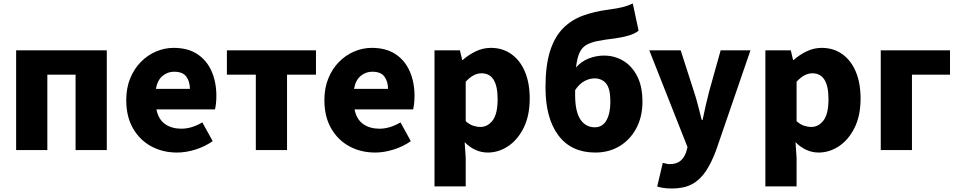

<svg xmlns="http://www.w3.org/2000/svg" viewBox="-20 -856 5468 1095"><path d="M72 0V-569H589V0H411V-430H250V0Z M990 14Q908 14 842.5 -21.5Q777 -57 738.5 -124Q700 -191 700 -285Q700 -354 722.5 -409Q745 -464 783.5 -503Q822 -542 870.5 -562.5Q919 -583 970 -583Q1052 -583 1106 -547Q1160 -511 1187 -449Q1214 -387 1214 -309Q1214 -285 1211.5 -264Q1209 -243 1206 -232H872Q884 -174 922 -148Q960 -122 1014 -122Q1073 -122 1134 -158L1193 -51Q1149 -20 1094.5 -3Q1040 14 990 14ZM869 -349H1063Q1063 -391 1042.5 -419Q1022 -447 973 -447Q936 -447 907 -423Q878 -399 869 -349Z M1439 0V-430H1274V-569H1782V-430H1617V0Z M2120 14Q2038 14 1972.5 -21.5Q1907 -57 1868.5 -124Q1830 -191 1830 -285Q1830 -354 1852.5 -409Q1875 -464 1913.5 -503Q1952 -542 2000.5 -562.5Q2049 -583 2100 -583Q2182 -583 2236 -547Q2290 -511 2317 -449Q2344 -387 2344 -309Q2344 -285 2341.5 -264Q2339 -243 2336 -232H2002Q2014 -174 2052 -148Q2090 -122 2144 -122Q2203 -122 2264 -158L2323 -51Q2279 -20 2224.5 -3Q2170 14 2120 14ZM1999 -349H2193Q2193 -391 2172.5 -419Q2152 -447 2103 -447Q2066 -447 2037 -423Q2008 -399 1999 -349Z M2458 207V-569H2603L2616 -514H2619Q2653 -544 2694 -563.5Q2735 -583 2779 -583Q2847 -583 2897 -547Q2947 -511 2974 -446.5Q3001 -382 3001 -294Q3001 -196 2966.5 -127Q2932 -58 2877.5 -22Q2823 14 2762 14Q2689 14 2630 -45L2636 44V207ZM2720 -132Q2761 -132 2789.5 -169Q2818 -206 2818 -291Q2818 -438 2726 -438Q2680 -438 2636 -390V-165Q2657 -146 2678.5 -139Q2700 -132 2720 -132Z M3260 -314Q3260 -220 3290 -175Q3320 -130 3372 -130Q3416 -130 3438.5 -169.5Q3461 -209 3461 -276Q3461 -351 3436.5 -380Q3412 -409 3371 -409Q3343 -409 3314 -394Q3285 -379 3260 -342Q3260 -335 3260 -328.5Q3260 -322 3260 -314ZM3375 14Q3238 14 3164.5 -84Q3091 -182 3091 -357Q3091 -483 3117 -564.5Q3143 -646 3191 -694.5Q3239 -743 3305 -767Q3371 -791 3450 -801Q3502 -808 3531.5 -815.5Q3561 -823 3589 -836L3622 -681Q3600 -663 3562.5 -652.5Q3525 -642 3487 -637Q3428 -630 3388 -622Q3348 -614 3323 -599Q3298 -584 3284.5 -554Q3271 -524 3265 -471Q3294 -505 3336.5 -522Q3379 -539 3425 -539Q3484 -539 3533.5 -510Q3583 -481 3613.5 -422.5Q3644 -364 3644 -276Q3644 -190 3609 -124.5Q3574 -59 3513.5 -22.5Q3453 14 3375 14Z M3812 219Q3784 219 3765 216Q3746 213 3728 208L3760 73Q3768 74 3778 77Q3788 80 3798 80Q3839 80 3861 61Q3883 42 3893 12L3901 -17L3683 -569H3862L3938 -333Q3951 -294 3961 -254Q3971 -214 3982 -172H3987Q3995 -213 4004.5 -253Q4014 -293 4024 -333L4090 -569H4260L4064 1Q4037 74 4004 122.5Q3971 171 3925.5 195Q3880 219 3812 219Z M4345 207V-569H4490L4503 -514H4506Q4540 -544 4581 -563.5Q4622 -583 4666 -583Q4734 -583 4784 -547Q4834 -511 4861 -446.5Q4888 -382 4888 -294Q4888 -196 4853.5 -127Q4819 -58 4764.5 -22Q4710 14 4649 14Q4576 14 4517 -45L4523 44V207ZM4607 -132Q4648 -132 4676.5 -169Q4705 -206 4705 -291Q4705 -438 4613 -438Q4567 -438 4523 -390V-165Q4544 -146 4565.5 -139Q4587 -132 4607 -132Z M5003 0V-569H5398V-430H5181V0Z"/></svg>

Font: Source Han Sans CN Heavy
Style: Regular
Weight: 900
Designer: Ryoko NISHIZUKA 西塚涼子 (kana, bopomofo & ideographs); Paul D. Hunt (Latin, Greek & Cyrillic); Sandoll Communications 산돌커뮤니
Foundry: Adobe
Version: Version 2.000;hotconv 1.0.107;makeotfexe 2.5.65593